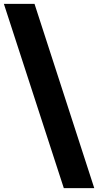

<svg xmlns="http://www.w3.org/2000/svg" viewBox="-21 -760 506 990"><path d="M157 -740 465 210H308L-1 -740Z"/></svg>

Font: Georama ExtraCondensed Thin ExtraBold
Style: Regular
Weight: 800
Version: Version 1.001